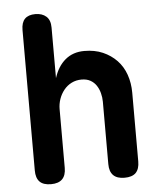

<svg xmlns="http://www.w3.org/2000/svg" viewBox="-53 -786 706 843"><g transform="rotate(-5 300.0 -365.0)"><path d="M204 -315V-56Q204 -23 187.5 -6.5Q171 10 138 10Q104 10 88 -6.5Q72 -23 72 -56V-675Q72 -708 87.5 -724Q103 -740 134 -740Q164 -740 182 -724Q200 -708 200 -675V-452Q216 -503 250 -531.5Q284 -560 334 -560Q380 -560 415.5 -544.5Q451 -529 476.5 -502.5Q502 -476 515 -439Q528 -402 528 -359V-56Q528 -23 512 -6.5Q496 10 462 10Q429 10 412.5 -6.5Q396 -23 396 -56V-331Q396 -350 391 -369Q386 -388 376 -403Q366 -418 350 -427Q334 -436 311 -436Q287 -436 267 -426Q247 -416 233 -398.5Q219 -381 211.5 -359.5Q204 -338 204 -315Z"/></g></svg>

Font: Maple Mono Normal NL
Style: Bold
Weight: 700
Monospace: yes
Designer: subframe7536
Version: Version 7.000